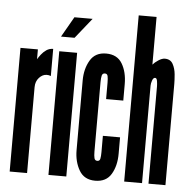

<svg xmlns="http://www.w3.org/2000/svg" viewBox="-53 -787 829 846"><g transform="rotate(5 362.0 -364.0)"><path d="M20 0V-547H97V-503.5Q102.5 -513 111.8 -525Q121 -537 134 -546Q147 -555 164 -555V-435Q159.5 -437 155 -437.8Q150.5 -438.5 145.5 -438.5Q127.5 -438.5 112.2 -422Q97 -405.5 97 -380V0Z M191.5 0V-547H270.5V0ZM193.5 -612 245 -702H325.5L253.5 -612Z M398.5 7.5Q350 7.5 327.8 -30.5Q305.5 -68.5 305.5 -119.5V-428Q305.5 -479 327.8 -517Q350 -555 398.5 -555Q447.5 -555 469.5 -518.2Q491.5 -481.5 491.5 -428V-355H415.5V-427Q415.5 -446 413.2 -456.5Q411 -467 400.5 -467Q390 -467 387.2 -456.5Q384.5 -446 384.5 -427V-120.5Q384.5 -102 387.2 -91.2Q390 -80.5 400.5 -80.5Q411 -80.5 413.2 -91.2Q415.5 -102 415.5 -120.5V-192.5H491.5V-119.5Q491.5 -66.5 469.5 -29.5Q447.5 7.5 398.5 7.5Z M526.5 0V-735H605.5V-524Q613.5 -534 629.5 -544.5Q645.5 -555 658 -555Q683 -555 693.8 -535.2Q704.5 -515.5 706.8 -490Q709 -464.5 709 -448V0H634V-431Q634 -440 632 -453.5Q630 -467 622.5 -467Q614.5 -467 610 -454Q605.5 -441 605.5 -431V0Z"/></g></svg>

Font: League Gothic Condensed
Style: Regular
Weight: 400
Width: 3
Designer: The League of Moveable Type
Version: Version 2.001